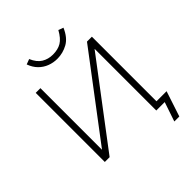

<svg xmlns="http://www.w3.org/2000/svg" viewBox="-283 -1074 1385 1385"><g transform="rotate(-45 409.5 -381.5)"><path d="M679 148 729 0H643V-628L641 -627L167 0H118V-705H166V-78H167L641 -705H691V-46H794L730 148ZM402 -768Q362 -768 325.5 -782Q289 -796 261 -824Q233 -852 217 -896L257 -911Q280 -857 317 -834.5Q354 -812 401 -812Q453 -812 488 -833Q523 -854 554 -910L592 -896Q561 -824 510.5 -796Q460 -768 402 -768Z"/></g></svg>

Font: Nunito Sans 7pt ExtraLight
Style: Regular
Weight: 250
Designer: Vernon Adams
Foundry: Vernon Adams
Version: Version 3.101;gftools[0.9.27]